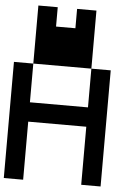

<svg xmlns="http://www.w3.org/2000/svg" viewBox="-64 -1049 795 1098"><g transform="rotate(5 333.5 -500.0)"><path d="M111.1 -333.3V0H0V-666.7H111.1V-444.4H444.4V-666.7H555.6V0H444.4V-333.3ZM444.4 -666.7H111.1V-1000H222.2V-888.9H333.3V-1000H444.4Z"/></g></svg>

Font: Pixeloid Mono
Style: Regular
Weight: 400
Monospace: yes
Designer: GGBotNet
Foundry: GGBotNet
Version: 0.5